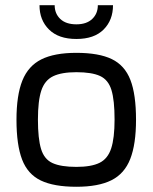

<svg xmlns="http://www.w3.org/2000/svg" viewBox="-20 -706 583 734"><path d="M272 8Q186 8 136 -16Q86 -40 64.5 -96Q43 -152 43 -248Q43 -342 65.5 -398Q88 -454 138 -479Q188 -504 272 -504Q358 -504 407.5 -480Q457 -456 478.5 -400.5Q500 -345 500 -248Q500 -155 478 -98.5Q456 -42 406 -17Q356 8 272 8ZM272 -68Q329 -68 360.5 -83.5Q392 -99 405 -138.5Q418 -178 418 -249Q418 -323 406 -362Q394 -401 362.5 -415.5Q331 -430 272 -430Q215 -430 183 -414.5Q151 -399 138 -360Q125 -321 125 -249Q125 -176 137 -136.5Q149 -97 181 -82.5Q213 -68 272 -68ZM412 -686Q412 -629 376 -593Q340 -557 272 -557Q204 -557 167.5 -593Q131 -629 131 -686H189Q189 -654 210.5 -633.5Q232 -613 272 -613Q311 -613 332.5 -633.5Q354 -654 354 -686Z"/></svg>

Font: Blinker
Style: Regular
Weight: 400
Designer: Juergen Huber
Foundry: supertype
Version: 1.017